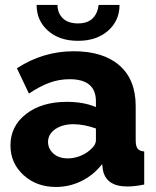

<svg xmlns="http://www.w3.org/2000/svg" viewBox="-20 -741 626 771"><path d="M293 -577.1Q218.3 -577.1 172.6 -617.7Q127 -658.2 127 -721.2H210.9Q210.9 -689 231.9 -668Q252.9 -647 293 -647Q331.5 -647 351.8 -667Q372.1 -687 376 -721.2H460Q460 -658.2 414.1 -617.7Q368.2 -577.1 293 -577.1ZM22 -157.2Q22 -234.9 85 -283.4Q147.9 -332 248 -332Q316.4 -332 365.2 -311V-334Q365.2 -422.9 259.8 -422.9Q217.3 -422.9 179 -408.9Q140.6 -395 96.2 -365.2L47.9 -466.8Q152.8 -535.2 275.9 -535.2Q394.5 -535.2 459.7 -478.3Q524.9 -421.4 524.9 -314.9V-178.2Q524.9 -154.3 532.5 -144.3Q540 -134.3 559.1 -132.8V0Q522 7.8 491.2 7.8Q405.8 7.8 393.1 -59.1L390.1 -82Q355.5 -37.6 306.9 -13.9Q258.3 9.8 205.1 9.8Q126.5 9.8 74.2 -38.1Q22 -85.9 22 -157.2ZM339.8 -137.2Q365.2 -157.7 365.2 -178.2V-225.1Q316.4 -242.2 274.9 -242.2Q230.5 -242.2 201.7 -222.2Q172.9 -202.1 172.9 -170.9Q172.9 -143.6 194.6 -124.3Q216.3 -105 252 -105Q275.9 -105 299.6 -113.8Q323.2 -122.6 339.8 -137.2Z"/></svg>

Font: Rawline ExtraBold
Style: Regular
Weight: 800
Designer: Matt McInerney, Pablo Impallari, Rodrigo Fuenzalida
Foundry: Matt McInerney, Pablo Impallari, Rodrigo Fuenzalida
Version: Version 4.020;PS 004.020;hotconv 1.0.88;makeotf.lib2.5.64775